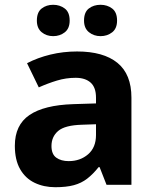

<svg xmlns="http://www.w3.org/2000/svg" viewBox="-20 -772 644 802"><path d="M302 -557Q412 -557 470.5 -509.5Q529 -462 529 -364V0H425L396 -74H392Q369 -45 344.5 -26Q320 -7 288.5 1.5Q257 10 211 10Q163 10 124.5 -8.5Q86 -27 64 -65.5Q42 -104 42 -163Q42 -250 103 -291.5Q164 -333 286 -337L381 -340V-364Q381 -407 358.5 -427Q336 -447 296 -447Q256 -447 218 -435.5Q180 -424 142 -407L93 -508Q137 -531 190.5 -544Q244 -557 302 -557ZM323 -251Q251 -249 223 -225Q195 -201 195 -162Q195 -128 215 -113.5Q235 -99 267 -99Q315 -99 348 -127.5Q381 -156 381 -208V-253ZM134 -686Q134 -721 154 -736.5Q174 -752 202 -752Q230 -752 250.5 -736.5Q271 -721 271 -686Q271 -653 250.5 -637Q230 -621 202 -621Q174 -621 154 -637.5Q134 -654 134 -686ZM331 -686Q331 -721 351 -736.5Q371 -752 400 -752Q428 -752 448.5 -736.5Q469 -721 469 -686Q469 -653 448.5 -637Q428 -621 400 -621Q372 -621 351.5 -637.5Q331 -654 331 -686Z"/></svg>

Font: Noto Sans Thai
Style: Bold
Weight: 700
Designer: Monotype Design Team
Foundry: Monotype Imaging Inc.
Version: Version 2.001